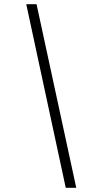

<svg xmlns="http://www.w3.org/2000/svg" viewBox="-20 -783 466 914"><path d="M343 111H293L105 -763H154Z"/></svg>

Font: Open Sauce Sans Light Italic
Style: Regular
Weight: 300
Italic angle: -10°
Designer: Alfredo Marco Pradil
Foundry: Creative Sauce Fz LLC
Version: Version 1.477